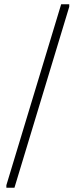

<svg xmlns="http://www.w3.org/2000/svg" viewBox="-20 -802 355 904"><path d="M268 -782H306V-770L48 82H10V70Z"/></svg>

Font: Phudu Light
Style: Bold
Weight: 700
Version: Version 1.005;gftools[0.9.23]